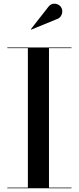

<svg xmlns="http://www.w3.org/2000/svg" viewBox="-20 -1003 420 1023"><path d="M19 0V-3.5H128.5V-746.5H19V-750H361V-746.5H241V-3.5H361V0ZM146 -845 144.5 -847.5 236.5 -965Q247.5 -980 261.5 -982.5Q275.5 -985 288 -979.2Q300.5 -973.5 306 -963.5Q312.5 -953.5 311.8 -940.5Q311 -927.5 304 -916.8Q297 -906 284 -901.5Z"/></svg>

Font: Bodoni Moda 48pt Medium
Style: Regular
Weight: 500
Designer: Owen Earl
Foundry: indestructible type
Version: Version 2.005